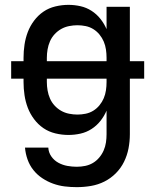

<svg xmlns="http://www.w3.org/2000/svg" viewBox="-20 -548 640 791"><path d="M296 223Q271 223 246.5 220Q222 217 198.5 208.5Q175 200 154 186Q133 172 117.5 152.5Q102 133 93.5 109Q85 85 83 60H179Q180 80 191.5 96.5Q203 113 220.5 122.5Q238 132 257.5 135.5Q277 139 296 139Q314 139 331 135.5Q348 132 362.5 123.5Q377 115 388.5 101.5Q400 88 407 72Q414 56 416.5 39Q419 22 419 5V-92Q409 -69 393.5 -49.5Q378 -30 357 -16.5Q336 -3 311.5 2.5Q287 8 262 8Q235 8 208 1.5Q181 -5 159 -20Q137 -35 120.5 -57Q104 -79 94.5 -104Q85 -129 81 -156Q77 -183 77 -210V-224H26V-296H77V-310Q77 -337 81 -364Q85 -391 94.5 -416Q104 -441 120.5 -463Q137 -485 159 -500Q181 -515 208 -521.5Q235 -528 262 -528Q287 -528 311.5 -522.5Q336 -517 357 -503.5Q378 -490 393.5 -470.5Q409 -451 419 -428V-520H515V-296H574V-224H515V5Q515 34 509.5 63Q504 92 491 118.5Q478 145 457 166Q436 187 410 200Q384 213 355 218Q326 223 296 223ZM173 -296H419V-310Q419 -327 416.5 -344Q414 -361 407.5 -376.5Q401 -392 390 -405.5Q379 -419 364.5 -428Q350 -437 333 -440.5Q316 -444 299 -444Q282 -444 264.5 -440.5Q247 -437 232 -428.5Q217 -420 205 -407Q193 -394 186 -378Q179 -362 176 -344.5Q173 -327 173 -310ZM299 -76Q316 -76 333 -79.5Q350 -83 364.5 -92Q379 -101 390 -114.5Q401 -128 407.5 -143.5Q414 -159 416.5 -176Q419 -193 419 -210V-224H173V-210Q173 -193 176 -175.5Q179 -158 186 -142Q193 -126 205 -113Q217 -100 232 -91.5Q247 -83 264.5 -79.5Q282 -76 299 -76Z"/></svg>

Font: Iosevka Fixed Medium Extended
Style: Regular
Weight: 500
Width: 7
Monospace: yes
Designer: Belleve Invis
Foundry: Belleve Invis
Version: Version 24.1.1; ttfautohint (v1.8.4)